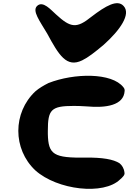

<svg xmlns="http://www.w3.org/2000/svg" viewBox="-20 -1136 872 1200"><path d="M201 -71C338 52 629 86 731 -15C738 -21 746 -28 751 -35C756 -41 760 -49 758 -57C755 -85 742 -103 728 -115C689 -141 617 -152 519 -151C315 -148 282 -169 279 -299V-318C279 -451 299 -474 442 -474C465 -474 492 -473 522 -471C642 -460 754 -477 759 -568C760 -576 757 -584 751 -591C679 -683 444 -680 283 -617C253 -602 224 -585 201 -565C59 -432 59 -204 201 -71ZM275 -926C348 -791 396 -711 494 -759C531 -777 572 -809 628 -856C732 -949 799 -1048 753 -1098C714 -1142 641 -1100 551 -1031C460 -958 423 -960 330 -1046C299 -1073 248 -1135 211 -1098C181 -1067 227 -1007 275 -926Z"/></svg>

Font: Venom Sans
Style: Bd
Weight: 700
Version: Version 1.001